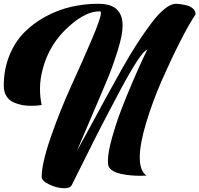

<svg xmlns="http://www.w3.org/2000/svg" viewBox="-20 -809 1057 1018"><path d="M500 -789Q568 -789 599 -759.5Q630 -730 630 -673Q630 -625 605.5 -545.5Q581 -466 554 -400Q527 -334 471.5 -205.5Q416 -77 387 -7Q416 -59 462 -144Q508 -229 544 -295Q580 -361 624.5 -440Q669 -519 706.5 -577Q744 -635 782 -685.5Q820 -736 853.5 -762.5Q887 -789 913 -789Q917 -789 924 -788.5Q931 -788 949 -785Q967 -782 981 -777Q995 -772 1006 -760.5Q1017 -749 1017 -733Q982 -681 934 -586.5Q886 -492 837.5 -381.5Q789 -271 755 -158Q721 -45 721 26Q721 98 757 122Q745 123 726 123Q700 123 675.5 121Q651 119 622 113Q593 107 574 94Q555 81 553 62Q552 54 552 45Q552 -1 574.5 -80.5Q597 -160 624.5 -231.5Q652 -303 687.5 -385Q723 -467 737.5 -497Q752 -527 760 -544Q746 -544 709 -488.5Q672 -433 616.5 -329Q561 -225 521 -147.5Q481 -70 423 47Q365 164 360 173Q352 189 321 189Q283 189 242 169.5Q201 150 201 129Q201 57 250 -84Q299 -225 358 -354Q417 -483 466 -598Q515 -713 515 -739Q515 -749 510 -749Q509 -749 508 -749Q436 -749 350 -673Q241 -578 206 -441Q192 -389 192 -337Q192 -294 201 -252Q177 -248 146 -248Q120 -248 97.5 -252Q75 -256 51.5 -266.5Q28 -277 14 -299.5Q0 -322 0 -354Q0 -441 29.5 -514Q59 -587 108.5 -637Q158 -687 223 -722Q288 -757 358 -773Q428 -789 500 -789Z"/></svg>

Font: Vervelle
Style: Script
Weight: 400
Monospace: yes
Designer: Nur Solikh
Foundry: Astageni Type
Version: Version 1.0